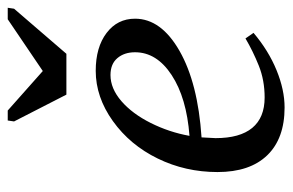

<svg xmlns="http://www.w3.org/2000/svg" viewBox="-148 -587 745 489"><g transform="rotate(-90 224.5 -342.5)"><path d="M421.4 -371.1Q421.4 -304.7 339.4 -257.8Q257.3 -210.9 119.1 -201.7L117.2 -166Q117.2 -104 143.3 -72.5Q169.4 -41 220.7 -41Q264.6 -41 301.8 -55.9Q338.9 -70.8 371.1 -89.8L385.3 -69.3Q340.3 -31.2 290.3 -10.7Q240.2 9.8 195.3 9.8Q116.2 9.8 73.5 -34.4Q30.8 -78.6 30.8 -161.1Q30.8 -242.7 65.2 -313.2Q99.6 -383.8 160.6 -427.5Q221.7 -471.2 288.6 -471.2Q348.6 -471.2 385 -443.6Q421.4 -416 421.4 -371.1ZM123 -232.4Q219.7 -239.7 277.8 -277.8Q335.9 -315.9 335.9 -371.1Q335.9 -398.4 321 -416Q306.2 -433.6 277.8 -433.6Q243.7 -433.6 211.4 -405.8Q179.2 -377.9 155.8 -331.1Q132.3 -284.2 123 -232.4ZM187.5 -695.3 288.1 -606 419.9 -695.3H449.2L446.8 -679.2L332 -545.9H228L159.7 -679.2L162.1 -695.3Z"/></g></svg>

Font: Liberation Serif
Style: Italic
Weight: 400
Italic angle: -16.333°
Designer: Steve Matteson
Foundry: Ascender Corporation
Version: Version 2.1.5